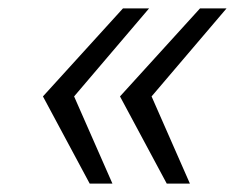

<svg xmlns="http://www.w3.org/2000/svg" viewBox="-20 -530 571 456"><path d="M376 -94 265 -301 455 -510H518L340 -301L431 -94ZM193 -94 82 -301 272 -510H334L156 -301L247 -94Z"/></svg>

Font: Saira Expanded
Style: Italic
Weight: 400
Width: 7
Italic angle: -12°
Designer: Hector Gatti with collaboration of the Omnibus-Type team
Foundry: Omnibus-Type
Version: Version 1.101